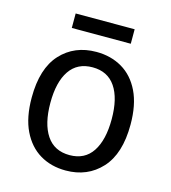

<svg xmlns="http://www.w3.org/2000/svg" viewBox="-105 -775 774 871"><g transform="rotate(15 281.5 -340.0)"><path d="M283 10Q214 10 161.5 -21.5Q109 -53 79 -115Q49 -177 49 -270Q49 -407 113 -476.5Q177 -546 280 -546Q348 -546 401 -515Q454 -484 484 -422Q514 -360 514 -267Q514 -130 449.5 -60Q385 10 283 10ZM282 -62Q353 -62 389 -116.5Q425 -171 425 -269Q425 -367 388.5 -420.5Q352 -474 281 -474Q210 -474 173.5 -420.5Q137 -367 137 -269Q137 -171 173.5 -116.5Q210 -62 282 -62ZM143 -622V-690H420V-622Z"/></g></svg>

Font: Noto Sans Mono SemiCondensed
Style: Regular
Weight: 400
Width: 4
Designer: Monotype Design Team
Foundry: Monotype Imaging Inc.
Version: Version 2.014